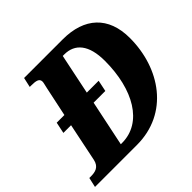

<svg xmlns="http://www.w3.org/2000/svg" viewBox="-196 -896 1078 1078"><g transform="rotate(-45 343.0 -357.0)"><path d="M-22 0H311C563 0 708 -212 708 -453C708 -623 607 -714 436 -714H129L116 -656H126C166 -656 188 -651 188 -626C188 -617 183 -602 179 -582L142 -407H81L67 -340H128L81 -112C71 -65 38 -58 3 -58H-9ZM260 -67H250L307 -340H400L414 -407H320L370 -648H382C466 -648 518 -589 518 -461C518 -235 422 -67 260 -67Z"/></g></svg>

Font: Noto Serif Condensed Black
Style: Italic
Weight: 900
Width: 3
Italic angle: -12°
Designer: Monotype Design Team
Foundry: Monotype Imaging Inc.
Version: Version 2.013